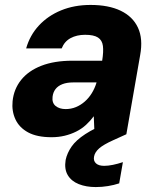

<svg xmlns="http://www.w3.org/2000/svg" viewBox="-20 -544 643 778"><path d="M189 12Q130 12 94 -7.5Q58 -27 42.5 -60.5Q27 -94 31 -134Q36 -183 65.5 -220Q95 -257 147.5 -277.5Q200 -298 274 -298H394Q400 -335 397 -358Q394 -381 377 -392Q360 -403 325 -403Q291 -403 266 -389.5Q241 -376 230 -348H86Q101 -401 137.5 -440.5Q174 -480 227.5 -502Q281 -524 347 -524Q420 -524 469 -500.5Q518 -477 539 -432Q560 -387 548 -321L492 0H363L360 -73Q346 -54 328.5 -38Q311 -22 289 -11Q267 0 242 6Q217 12 189 12ZM246 -102Q268 -102 287.5 -110Q307 -118 323.5 -132.5Q340 -147 352 -166.5Q364 -186 371 -209V-210H276Q251 -210 233 -203Q215 -196 205 -183Q195 -170 193 -152Q190 -127 205.5 -114.5Q221 -102 246 -102ZM368 214Q329 214 299 202Q269 190 254.5 165.5Q240 141 246 104Q252 76 270 50Q288 24 325.5 -0.5Q363 -25 425 -50L472 -69L492 0L439 24Q399 42 381.5 57.5Q364 73 361 91Q358 108 369 118Q380 128 402 128Q418 128 437.5 124Q457 120 478 113L463 199Q442 206 417.5 210Q393 214 368 214Z"/></svg>

Font: DM Sans 12pt Black
Style: Italic
Weight: 900
Italic angle: -10°
Version: Version 4.004;gftools[0.9.30]